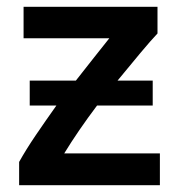

<svg xmlns="http://www.w3.org/2000/svg" viewBox="-20 -542 522 562"><path d="M36 0V-68Q56 -104 84.5 -146Q113 -188 145 -233H67V-306H202Q230 -342 255.5 -374Q281 -406 300 -430H49V-522H441V-444Q422 -424 391 -387Q360 -350 324 -306H427V-233H264Q209 -160 168 -93H448V0Z"/></svg>

Font: Ubuntu Sans SemiBold
Style: Regular
Weight: 600
Designer: Dalton Maag Ltd
Foundry: Dalton Maag Ltd
Version: Version 1.006; ttfautohint (v1.8.4.7-5d5b)